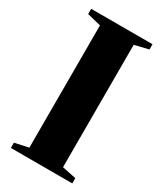

<svg xmlns="http://www.w3.org/2000/svg" viewBox="-188 -816 755 888"><g transform="rotate(30 190.0 -371.5)"><path d="M99.5 -44V-697L26 -715V-743H353.5V-715L279.5 -697V-43.5L354 -28V0H26V-28Z"/></g></svg>

Font: Merriweather 120pt Black
Style: Regular
Weight: 900
Designer: Eben Sorkin
Foundry: Eben Sorkin
Version: Version 2.100